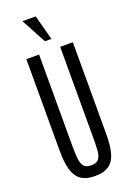

<svg xmlns="http://www.w3.org/2000/svg" viewBox="-202 -1171 862 1252"><g transform="rotate(-20 229.0 -545.5)"><path d="M229.5 10.3Q167.5 10.3 132.1 -14.9Q96.7 -40 82 -91.3Q67.4 -142.6 67.4 -220.7V-859.4H155.8V-223.1Q155.8 -172.9 159.4 -137Q163.1 -101.1 178.7 -82.5Q194.3 -64 229.5 -64Q265.6 -64 280.8 -82.5Q295.9 -101.1 299.1 -136.7Q302.2 -172.4 302.2 -222.7V-859.4H390.1V-220.7Q390.1 -142.6 376 -91.3Q361.8 -40 326.9 -14.9Q292 10.3 229.5 10.3ZM221.2 -927.7 128.4 -1100.6H220.2L266.1 -927.7Z"/></g></svg>

Font: AntonioLight
Style: Regular
Weight: 300
Designer: Vernon Adams
Foundry: Vernon Adams
Version: Version 1.002